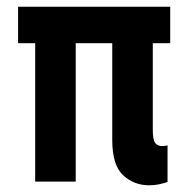

<svg xmlns="http://www.w3.org/2000/svg" viewBox="-20 -542 566 573"><path d="M34 -413V-522H488V-413H436V-154Q436 -125 443 -115.5Q450 -106 464 -106Q471 -106 480 -108V1Q469 5 455 8Q441 11 425 11Q380 11 347.5 -19Q315 -49 315 -124V-413H206V0H85V-413Z"/></svg>

Font: Radio Canada Condensed SemiBold
Style: Regular
Weight: 600
Width: 3
Designer: Charles Daoud, Etienne Aubert Bonn, Alexandre Saumier Demers, Jacques Le Bailly
Foundry: Radio-Canada
Version: Version 2.104; ttfautohint (v1.8.4.7-5d5b);gftools[0.9.28.de